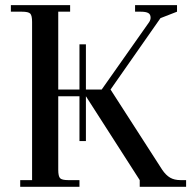

<svg xmlns="http://www.w3.org/2000/svg" viewBox="-20 -722 758 742"><path d="M22 -676.8V-702.1H251V-676.8H205.1V-376H287.1V-550.8H312V-376H373L556.2 -636.2Q562 -645 562 -653.8Q562 -666.5 553 -671.6Q543.9 -676.8 523.9 -676.8H502V-702.1H664.1V-676.8L600.1 -651.9L407.2 -376L606.9 -65.9Q621.1 -44.9 637.5 -35.4Q653.8 -25.9 678.2 -25.9H699.2V0H520V-25.9L312 -350.1V-176.8H287.1V-350.1H205.1V-65.9Q205.1 -41 212.2 -33.4Q219.2 -25.9 244.1 -25.9H287.1V0H58.1V-25.9H104V-637.2Q104 -662.1 96.9 -669.4Q89.8 -676.8 64.9 -676.8Z"/></svg>

Font: Dihjauti S
Style: Bold
Weight: 700
Designer: T. Christopher White
Version: Version 3.0.0